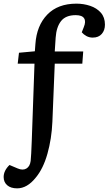

<svg xmlns="http://www.w3.org/2000/svg" viewBox="-52 -802 595 1052"><path d="M363 -719Q308 -719 282.5 -686.5Q257 -654 253 -596L248 -520H404L399 -453H248L235 -134Q231 -42 208 40Q185 122 144 171Q97 230 42 230Q7 230 -12.5 213Q-32 196 -32 168Q-32 133 0 102L45 121Q73 133 92.5 121.5Q112 110 116 80Q117 67 119 38.5Q121 10 122 -30L137 -453H45L52 -513L139 -521L142 -561Q149 -662 207 -722Q265 -782 367 -782Q406 -782 442 -770Q478 -758 500.5 -732.5Q523 -707 523 -667Q523 -636 505.5 -616Q488 -596 456 -596Q437 -596 421.5 -604.5Q406 -613 396 -625L407 -653Q420 -684 409 -701.5Q398 -719 363 -719Z"/></svg>

Font: Literata 7pt Medium
Style: Italic
Weight: 500
Italic angle: -2°
Designer: Latin by Veronika Burian and Jose Scaglione. Greek by Irene Vlachou. Cyrillic by Vera Evstafieva
Foundry: TypeTogether
Version: Version 3.002